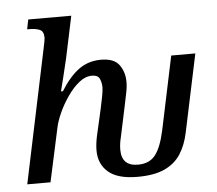

<svg xmlns="http://www.w3.org/2000/svg" viewBox="-54 -819 1007 889"><g transform="rotate(-5 450.0 -375.0)"><path d="M550 10Q458 10 414.5 -27.5Q371 -65 371 -128Q371 -143 373 -159.5Q375 -176 379 -195L407 -318Q414 -349 419 -376.5Q424 -404 424 -417Q424 -438 416 -456.5Q408 -475 380 -475Q349 -475 320 -451.5Q291 -428 266 -392Q241 -356 223.5 -317.5Q206 -279 200 -249L146 0H38L168 -619Q172 -637 174.5 -651Q177 -665 177 -669Q177 -699 158.5 -707Q140 -715 111 -715H100L109 -760H309L268 -566Q258 -522 247 -478.5Q236 -435 231 -415H240Q280 -480 324.5 -512.5Q369 -545 428 -545Q489 -545 513 -511.5Q537 -478 537 -433Q537 -408 530.5 -378Q524 -348 519 -322L489 -181Q485 -165 483 -150.5Q481 -136 481 -122Q481 -46 557 -46Q610 -46 637.5 -81Q665 -116 682 -194L754 -536H866L790 -176Q778 -118 751.5 -76.5Q725 -35 676.5 -12.5Q628 10 550 10Z"/></g></svg>

Font: Noto Serif Medium
Style: Italic
Weight: 500
Italic angle: -12°
Designer: Monotype Design Team
Foundry: Monotype Imaging Inc.
Version: Version 2.014; ttfautohint (v1.8.4.7-5d5b)